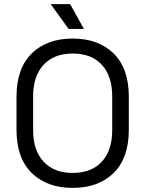

<svg xmlns="http://www.w3.org/2000/svg" viewBox="-20 -902 709 936"><path d="M60.5 -269.8V-430.2Q60.5 -569 134.8 -641.5Q209 -714 334.2 -714Q459.5 -714 533.8 -641.5Q608 -569 608 -430.2V-269.8Q608 -131 533.8 -58.5Q459.5 14 334.2 14Q209 14 134.8 -58.5Q60.5 -131 60.5 -269.8ZM527 -267.2V-432.8Q527 -531 476.6 -586Q426.2 -641 334.2 -641Q243.2 -641 192.4 -586Q141.5 -531 141.5 -432.8V-267.2Q141.5 -169 192.4 -114Q243.2 -59 334.2 -59Q426.2 -59 476.6 -114Q527 -169 527 -267.2ZM314.5 -761 227 -882H322L389 -761Z"/></svg>

Font: Space 7353
Style: Regular
Weight: 400
Designer: Christine Claussen + Ruben Lyon  (Space 7353)
Version: Version 1.000;FEAKit 1.0